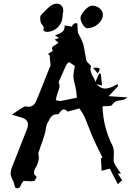

<svg xmlns="http://www.w3.org/2000/svg" viewBox="-20 -949 738 1040"><path d="M309.6 -402.3Q336.4 -406.7 367.7 -414.1L396.5 -419.9Q392.6 -467.8 384.3 -496.1Q378.9 -514.2 377.4 -532.7Q377.4 -554.2 382.3 -574.2L385.3 -591.3L355 -612.8Q351.6 -610.4 345.7 -606.4Q339.8 -602.5 310.1 -532.2L300.8 -512.2Q297.9 -506.3 297.9 -503.9Q297.9 -502.4 298.3 -501.5Q302.2 -492.2 302.2 -482.9Q302.2 -470.2 293.9 -450.2Q290 -440.4 287.1 -430.2Q285.6 -421.9 283.7 -414.1L282.2 -406.2Q286.6 -405.8 290.5 -404.8Q298.3 -402.3 305.7 -402.3ZM509.8 -551.3 483.9 -581.5Q493.7 -582.5 501 -582.5Q519.5 -582.5 519.5 -574.7Q519.5 -567.4 509.8 -551.3ZM74.2 70.8Q70.8 70.8 65.4 68.6Q60.1 66.4 57.9 52.5Q55.7 38.6 48.1 24.7Q40.5 10.7 37.6 -3.4Q37.6 -28.8 49.3 -54.7L49.8 -55.7Q76.7 -125 104.5 -194.3Q115.2 -220.7 125.5 -247.6Q131.8 -262.2 131.8 -273.9Q131.8 -304.7 88.9 -314.5Q67.4 -320.3 44.4 -328.1L62 -340.3Q84 -355 104 -367.7Q111.8 -372.6 118.7 -372.6L122.1 -372.1Q128.9 -370.6 134.8 -370.6Q162.6 -370.6 175.8 -401.4Q203.1 -466.8 228.5 -532.2Q250.5 -588.4 252.2 -590.1Q253.9 -591.8 253.9 -594.2Q252 -619.6 249.5 -642.1L248.5 -653.8L249.5 -654.8Q249 -654.8 248 -653.6Q247.1 -652.3 245.6 -651.4L240.7 -657.7L266.6 -673.3Q261.7 -681.6 261.7 -687.5Q261.7 -697.3 278.3 -704.6Q293 -712.4 295.9 -719.2Q292 -722.2 287.1 -726.1Q282.2 -730 275.9 -734.4L290.5 -739.7L299.3 -742.7Q297.4 -744.6 278.3 -757.3Q281.2 -758.8 284.7 -759.8Q303.2 -765.6 316.9 -775.9Q330.6 -786.1 330.6 -811.5L368.7 -804.7L375 -815.4Q382.3 -823.2 390.1 -823.7Q396 -822.3 398.9 -822.3L401.9 -772.5L412.1 -752Q424.3 -731.4 430.7 -710.9Q437 -685.1 440.9 -658.7Q443.8 -639.2 447.8 -620.1Q448.7 -616.7 457 -608.4Q458.5 -607.4 466.3 -599.6Q472.7 -593.3 472.7 -590.8V-589.8Q470.2 -581.1 470.2 -573.2Q470.2 -555.7 485.8 -530.3Q495.6 -514.2 495.6 -507.3L496.1 -503.9L517.1 -549.8L518.1 -552.2L525.9 -549.3L532.7 -485.4L503.4 -493.2Q525.4 -469.2 549.3 -469.2Q575.7 -469.2 616.7 -493.7L619.6 -482.4L568.8 -428.2L670.9 -421.4L660.2 -414.1Q652.3 -407.7 637.7 -406.5Q623 -405.3 610.1 -400.6Q597.2 -396 586.9 -380.4Q582 -374 559.1 -374H553.7Q543.5 -374 535.2 -373Q539.1 -256.8 590.8 -157.2Q596.7 -142.6 596.7 -125.5L596.2 -97.2L595.7 -85.9L595.2 -80.1Q595.2 -64.5 624 -24.9Q629.9 -17.1 635.3 -8.8H617.7L641.6 27.3Q640.6 27.8 618.2 48.8L574.7 -35.6L530.3 -23.9Q529.8 -39.6 528.8 -54.7L526.9 -91.8L533.7 -94.7V-98.1L517.1 -131.8Q481.9 -201.7 459 -263.7Q448.7 -290 438 -315.9Q432.6 -328.1 410.6 -361.8L353 -346.2Q349.1 -344.7 346.7 -344.7Q345.7 -344.7 345.2 -345.2Q334.5 -356.4 326.2 -356.4Q315.4 -356.4 303.2 -338.9Q301.8 -336.4 299.8 -334.5Q296.4 -329.6 293.5 -329.6L286.1 -330.1Q258.8 -330.1 243.7 -293.9Q240.2 -287.1 236.3 -281.2Q229.5 -267.1 228 -249.5Q226.6 -229 199.7 -155.3Q187.5 -121.1 187.5 -119.1V-117.2Q190.4 -106 190.4 -95.7Q190.4 -71.8 170.9 -36.1Q164.1 -24.9 164.1 -15.1Q164.1 -11.7 165.5 -6.1Q167 -0.5 176.8 5.4L177.2 6.8Q177.2 14.2 169.9 27.3Q167 32.7 147 32.7Q137.2 32.7 126.5 31.7L108.4 30.8V30.3L105.5 33.7Q100.6 38.6 97.7 44.4Q95.2 48.3 93 53.5Q90.8 58.6 88.4 63Q83.5 70.8 74.2 70.8ZM231 -776.4Q226.6 -776.4 224.1 -778.3L213.4 -786.1Q217.3 -792.5 217.3 -797.4Q217.3 -805.2 208.5 -814.9Q202.1 -821.8 200.2 -829.6Q197.8 -841.8 197.8 -852.5Q197.8 -861.8 202.1 -867.2L214.8 -880.4Q230 -897 246.1 -911.1Q267.1 -929.2 288.1 -929.2Q305.2 -929.2 315.4 -915.5Q322.8 -905.3 322.8 -892.1Q322.8 -883.8 319.8 -874Q319.8 -829.1 294.7 -802.7Q269.5 -776.4 231 -776.4ZM452.1 -795.9Q444.8 -796.4 436.3 -805.7Q427.7 -814.9 421.9 -827.6Q416 -840.3 416 -851.1Q417 -864.3 427.7 -879.9Q438.5 -895.5 452.9 -906.7Q467.3 -918 479 -918.5Q502.9 -918 519.8 -904.1Q536.6 -890.1 537.6 -869.6Q536.6 -840.8 511.2 -818.8Q485.8 -796.9 452.1 -795.9Z"/></svg>

Font: Unutterable
Style: Regular
Weight: 400
Designer: GGBotNet
Foundry: f0n7.com
Version: 1.00